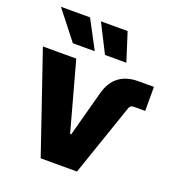

<svg xmlns="http://www.w3.org/2000/svg" viewBox="-138 -880 906 990"><g transform="rotate(20 314.5 -385.0)"><path d="M196.3 0 9.8 -545.9H192.9L295.9 -169.9H301.8L368.7 -417.5Q401.4 -545.9 534.7 -545.9H619.1V-414.1H556.2Q537.6 -414.1 531.7 -396.5L395.5 0ZM149.4 -614.3 27.3 -770H187L269.5 -614.3ZM325.7 -614.3 246.6 -770H393.1L442.9 -614.3Z"/></g></svg>

Font: Inter Extra Bold
Style: Regular
Weight: 800
Designer: Rasmus Andersson
Foundry: rsms
Version: Version 4.000;git-3c8e0fc